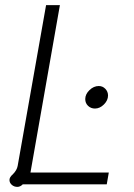

<svg xmlns="http://www.w3.org/2000/svg" viewBox="-20 -720 523 750"><path d="M17 -17Q17 -28 30 -39Q46 -55 49 -72L160 -700H214L99 -46H405L397 0H69Q59 10 48 10Q35 10 26 2Q17 -6 17 -17ZM313 -333Q313 -352 329.5 -368Q346 -384 366 -384Q381 -384 391.5 -373Q402 -362 402 -347Q402 -328 386 -312Q370 -296 351 -296Q335 -296 324 -306.5Q313 -317 313 -333Z"/></svg>

Font: Niramit ExtraLight
Style: Italic
Weight: 200
Italic angle: -10°
Designer: Katatrad Aksorn Co.,Ltd.
Foundry: Cadson Demak Co.,Ltd.
Version: Version 1.000; ttfautohint (v1.6)